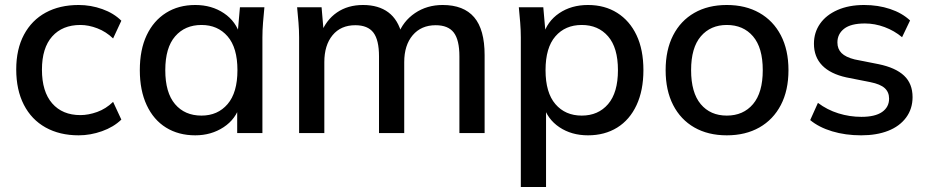

<svg xmlns="http://www.w3.org/2000/svg" viewBox="-20 -533 3720 769"><path d="M295 9Q219 9 162.5 -22.5Q106 -54 75.5 -113.5Q45 -173 45 -255Q45 -336 76 -394Q107 -452 163 -482.5Q219 -513 295 -513Q344 -513 390 -496.5Q436 -480 466 -450L433 -379Q405 -406 370 -419.5Q335 -433 302 -433Q230 -433 189 -387Q148 -341 148 -254Q148 -166 189 -119Q230 -72 302 -72Q334 -72 369 -84.5Q404 -97 433 -125L466 -54Q435 -24 388.5 -7.5Q342 9 295 9Z M762 9Q695 9 645 -22Q595 -53 567.5 -112Q540 -171 540 -252Q540 -334 567.5 -392Q595 -450 645 -481.5Q695 -513 762 -513Q828 -513 877 -480Q926 -447 942 -390H931L941 -504H1039Q1036 -473 1033.5 -442.5Q1031 -412 1031 -383V0H930V-112H941Q925 -56 875.5 -23.5Q826 9 762 9ZM787 -70Q852 -70 891.5 -116Q931 -162 931 -252Q931 -342 891.5 -387.5Q852 -433 787 -433Q721 -433 681.5 -387.5Q642 -342 642 -252Q642 -162 681 -116Q720 -70 787 -70Z M1178 0V-383Q1178 -412 1175.5 -442.5Q1173 -473 1170 -504H1268L1277 -398H1265Q1286 -453 1329.5 -483Q1373 -513 1434 -513Q1496 -513 1535.5 -483.5Q1575 -454 1590 -393H1574Q1594 -448 1642 -480.5Q1690 -513 1753 -513Q1837 -513 1879 -464Q1921 -415 1921 -312V0H1820V-307Q1820 -373 1797.5 -402.5Q1775 -432 1725 -432Q1667 -432 1633 -392Q1599 -352 1599 -284V0H1498V-307Q1498 -373 1475.5 -402.5Q1453 -432 1403 -432Q1345 -432 1312 -392Q1279 -352 1279 -284V0Z M2066 216V-383Q2066 -412 2063.5 -442.5Q2061 -473 2058 -504H2156L2166 -390H2155Q2171 -447 2219.5 -480Q2268 -513 2335 -513Q2402 -513 2452 -481.5Q2502 -450 2529.5 -392Q2557 -334 2557 -252Q2557 -171 2529.5 -112Q2502 -53 2452 -22Q2402 9 2335 9Q2269 9 2220.5 -23.5Q2172 -56 2156 -112H2167V216ZM2310 -70Q2376 -70 2415.5 -116Q2455 -162 2455 -252Q2455 -342 2415.5 -387.5Q2376 -433 2310 -433Q2244 -433 2204.5 -387.5Q2165 -342 2165 -252Q2165 -162 2204.5 -116Q2244 -70 2310 -70Z M2891 9Q2816 9 2761 -22.5Q2706 -54 2676 -112.5Q2646 -171 2646 -252Q2646 -333 2676 -391.5Q2706 -450 2761 -481.5Q2816 -513 2891 -513Q2966 -513 3021.5 -481.5Q3077 -450 3107.5 -391.5Q3138 -333 3138 -252Q3138 -171 3107.5 -112.5Q3077 -54 3021.5 -22.5Q2966 9 2891 9ZM2891 -70Q2957 -70 2996 -116Q3035 -162 3035 -252Q3035 -342 2996 -387.5Q2957 -433 2891 -433Q2826 -433 2787 -387.5Q2748 -342 2748 -252Q2748 -162 2786.5 -116Q2825 -70 2891 -70Z M3429 9Q3366 9 3313 -7Q3260 -23 3225 -52L3256 -121Q3293 -93 3338 -79Q3383 -65 3430 -65Q3485 -65 3513 -84.5Q3541 -104 3541 -138Q3541 -164 3523.5 -180Q3506 -196 3466 -204L3370 -223Q3306 -237 3273 -271Q3240 -305 3240 -358Q3240 -403 3264.5 -438Q3289 -473 3334.5 -493Q3380 -513 3441 -513Q3497 -513 3545 -497Q3593 -481 3625 -451L3593 -384Q3562 -410 3523 -424.5Q3484 -439 3444 -439Q3388 -439 3361 -418Q3334 -397 3334 -363Q3334 -337 3350.5 -320.5Q3367 -304 3403 -295L3499 -276Q3567 -262 3601 -230Q3635 -198 3635 -144Q3635 -97 3609 -62Q3583 -27 3537 -9Q3491 9 3429 9Z"/></svg>

Font: Mulish ExtraLight SemiBold
Style: Regular
Weight: 600
Version: Version 3.603